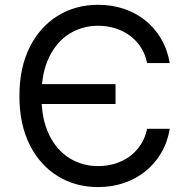

<svg xmlns="http://www.w3.org/2000/svg" viewBox="-20 -757 770 787"><path d="M382.3 9.8Q289.1 9.8 216.1 -35.4Q143.1 -80.6 101.3 -164.3Q59.6 -248 59.6 -363.3Q59.6 -479 101.3 -562.7Q143.1 -646.5 216.1 -691.9Q289.1 -737.3 382.3 -737.3Q437.5 -737.3 486.6 -721.2Q535.6 -705.1 574.7 -674.1Q613.8 -643.1 639.9 -598.9Q666 -554.7 675.8 -498.5H583Q575.2 -536.1 556.4 -564.5Q537.6 -592.8 510.5 -612.3Q483.4 -631.8 450.7 -641.6Q418 -651.4 381.8 -651.4Q316.9 -651.4 264.2 -618.4Q211.4 -585.4 180.7 -521.2Q149.9 -457 149.9 -363.3Q149.9 -270 180.7 -206.1Q211.4 -142.1 264.2 -109.1Q316.9 -76.2 381.8 -76.2Q418 -76.2 450.7 -85.9Q483.4 -95.7 510.5 -115.2Q537.6 -134.8 556.4 -163.3Q575.2 -191.9 583 -229H675.8Q666.5 -173.3 640.4 -129.4Q614.3 -85.4 575.2 -54.2Q536.1 -22.9 487.1 -6.6Q438 9.8 382.3 9.8ZM116.2 -330.6V-412.1H453.6V-330.6Z"/></svg>

Font: Adwaita Sans
Style: Regular
Weight: 400
Designer: Rasmus Andersson
Foundry: rsms
Version: Version 4.001;git-9221beed3